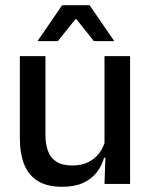

<svg xmlns="http://www.w3.org/2000/svg" viewBox="-20 -704 580 735"><path d="M154 -489V-187Q154 -152 163.8 -125.8Q173.5 -99.5 196 -85Q218.5 -70.5 256.5 -70.5Q292.5 -70.5 318.2 -83.5Q344 -96.5 360.5 -118.8Q377 -141 383.5 -168.5L399.5 -100.5H378.5Q370 -70 350.5 -44.5Q331 -19 298.5 -4Q266 11 218 11Q161 11 125.2 -10.8Q89.5 -32.5 72.8 -74.2Q56 -116 56 -176V-489ZM478 -489V0H380L384 -114.5L380 -120.5V-489ZM218 -684H323L416.5 -548V-546.5H339.5L272.5 -630.5H268.5L201.5 -546.5H124.5V-548Z"/></svg>

Font: Anek Bangla Medium Medium
Style: Regular
Weight: 500
Version: Version 1.003